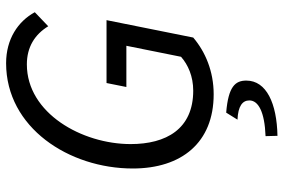

<svg xmlns="http://www.w3.org/2000/svg" viewBox="-170 -538 929 629"><g transform="rotate(-90 294.5 -223.5)"><path d="M300 12C375 12 439 -15 486 -55L543 -339H337L324 -274H459L423 -95C397 -72 359 -55 312 -55C186 -55 137 -144 137 -260C137 -419 238 -600 398 -600C455 -600 496 -574 523 -530L569 -574C539 -629 481 -668 402 -668C191 -668 57 -462 57 -253C57 -93 142 12 300 12ZM164 221C270 219 345 185 345 119C345 83 326 60 240 53L217 90C261 92 280 106 280 129C280 158 243 179 163 182Z"/></g></svg>

Font: Source Sans Pro
Style: Italic
Weight: 400
Italic angle: -11°
Designer: Paul D. Hunt
Foundry: Adobe Systems Incorporated
Version: Version 3.006;hotconv 1.0.111;makeotfexe 2.5.65597